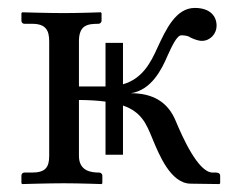

<svg xmlns="http://www.w3.org/2000/svg" viewBox="-20 -462 597 484"><path d="M290 -72V-196C336.2 -179.9 348.7 -150.7 364 -113C381 -72 410 0 460 1L533 2L535 0V-19C535 -26 528 -27 524 -27H516C479 -27 439 -119 423 -157C403 -206 364 -227 310 -227C361 -235 387 -285 403 -323C413 -345 426 -373 437 -373C444 -373 454 -372 459 -368C467 -364 479 -359 489 -359C510 -359 526 -377 526 -397C526 -422 509 -442 471 -442C423 -442 398 -387 377 -342C359.4 -302.8 338.6 -263.6 290 -249.5V-354H246V-244H179V-358C179 -399 201 -402 228 -402C232 -402 236 -405 236 -410V-429L234 -431C234 -431 179 -429 140 -429C104 -429 36 -431 36 -431L34 -429V-410C34 -405 37 -402 42 -402H61C95 -402 104 -386 104 -358V-69C104 -41 95 -27 61 -27H42C37 -27 34 -24 34 -19V0L36 2C36 2 104 0 140 0C179 0 236 2 236 2L238 0V-19C238 -24 234 -27 230 -27C211 -27 179 -30 179 -69V-210C205.3 -209.8 227.4 -208.4 246 -205.9V-72Z"/></svg>

Font: Libertinus Serif Display
Style: Regular
Weight: 400
Designer: Philipp H. Poll
Foundry: Khaled Hosny
Version: Version 6.1